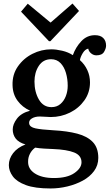

<svg xmlns="http://www.w3.org/2000/svg" viewBox="-20 -795 620 1086"><path d="M266 271Q178 271 126.5 252Q75 233 52.5 202.5Q30 172 30 139Q30 103 54 71.5Q78 40 124 22Q86 11 69 -11Q52 -33 52 -63Q52 -92 75.5 -123.5Q99 -155 150 -169Q107 -188 79.5 -225Q52 -262 51 -313Q49 -373 81 -419Q113 -465 163.5 -490.5Q214 -516 270 -516Q298 -516 332 -508Q366 -500 392 -483Q408 -528 440 -562Q472 -596 517 -596Q548 -596 564 -580Q580 -564 580 -537Q580 -521 568.5 -501.5Q557 -482 525 -482Q509 -482 495.5 -493Q482 -504 479 -520Q461 -516 448 -494.5Q435 -473 432 -455Q459 -431 474 -398.5Q489 -366 489 -329Q489 -272 457.5 -227.5Q426 -183 375.5 -158Q325 -133 267 -133Q252 -133 237 -134.5Q222 -136 205 -136Q178 -136 160 -125Q142 -114 145 -96Q148 -76 180.5 -69Q213 -62 283 -58Q360 -54 417 -39Q474 -24 505 8.5Q536 41 536 98Q536 140 512 172.5Q488 205 448.5 226.5Q409 248 361.5 259.5Q314 271 266 271ZM271 -189Q301 -189 321.5 -206.5Q342 -224 352.5 -251.5Q363 -279 363 -310Q363 -348 353 -382.5Q343 -417 322 -438.5Q301 -460 269 -460Q224 -460 199.5 -422.5Q175 -385 175 -334Q175 -275 200 -232Q225 -189 271 -189ZM285 212Q360 212 400.5 184Q441 156 441 123Q441 84 399.5 67.5Q358 51 281 48Q257 47 229.5 45.5Q202 44 179 40Q160 54 149.5 74.5Q139 95 139 117Q137 160 177 186Q217 212 285 212ZM257 -562 99 -729 137 -774 265 -668H267L390 -775L427 -733L265 -562Z"/></svg>

Font: Lora SemiBold
Style: Regular
Weight: 600
Designer: Olga Karpushina, Alexei Vanyashin (Cyrillic)
Foundry: Cyreal
Version: Version 3.011; ttfautohint (v1.8.4.7-5d5b)